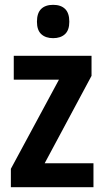

<svg xmlns="http://www.w3.org/2000/svg" viewBox="-20 -775 431 795"><path d="M367 0H25V-76L224 -445H37V-544H359V-461L165 -99H367ZM200 -755Q232 -755 249.5 -738Q267 -721 267 -685Q267 -650 249 -633.5Q231 -617 200 -617Q169 -617 151 -633.5Q133 -650 133 -685Q133 -721 150.5 -738Q168 -755 200 -755Z"/></svg>

Font: Noto Sans Bengali Condensed SemiBold
Style: Regular
Weight: 600
Width: 3
Designer: Joana Ranito - Universal Thirst; Jelle Bosma - Monotype Design Team
Foundry: Universal Thirst ehf.
Version: Version 3.000; ttfautohint (v1.8.4.7-5d5b)